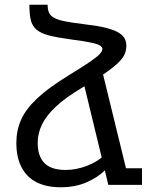

<svg xmlns="http://www.w3.org/2000/svg" viewBox="-20 -780 639 810"><path d="M181 -760Q181 -740 186.5 -727Q192 -714 208 -705Q224 -696 254.5 -690Q285 -684 334 -678Q388 -672 423 -663.5Q458 -655 477.5 -644Q497 -633 505 -619Q513 -605 513 -587Q513 -570 507 -554Q501 -538 482 -518.5Q463 -499 425 -472.5Q387 -446 323 -408Q256 -368 215.5 -330Q175 -292 157 -254.5Q139 -217 139 -177Q139 -121 167.5 -92Q196 -63 257 -63Q302 -63 348.5 -81Q395 -99 424 -130V-60H421Q393 -32 345.5 -11Q298 10 236 10Q176 10 134.5 -11Q93 -32 71 -74Q49 -116 49 -177Q49 -230 69 -275Q89 -320 137.5 -365.5Q186 -411 271 -463Q332 -500 362 -521Q392 -542 402 -553.5Q412 -565 412 -573Q412 -581 402.5 -587.5Q393 -594 365.5 -600Q338 -606 284 -613Q224 -621 188.5 -630Q153 -639 134.5 -654.5Q116 -670 110 -695Q104 -720 104 -760ZM321 -479 406 -502 523 -23 437 0ZM438 0 504 -70H579V0Z"/></svg>

Font: Noto Sans Armenian
Style: Regular
Weight: 400
Designer: Monotype Design Team
Foundry: Monotype Imaging Inc.
Version: Version 2.007